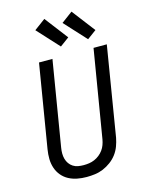

<svg xmlns="http://www.w3.org/2000/svg" viewBox="-142 -1066 885 1160"><g transform="rotate(-15 300.0 -486.5)"><path d="M253 8Q223 8 194.5 2.5Q166 -3 141.5 -16Q117 -29 99 -50.5Q81 -72 72 -99Q63 -126 62.5 -155.5Q62 -185 67 -215L153 -735H237L149 -203Q146 -185 146 -167.5Q146 -150 150.5 -133.5Q155 -117 164.5 -103.5Q174 -90 188 -81Q202 -72 219 -69Q236 -66 254 -66Q271 -66 288 -68.5Q305 -71 321.5 -78Q338 -85 352.5 -96.5Q367 -108 377.5 -122.5Q388 -137 394 -153.5Q400 -170 403 -187L494 -735H577L485 -175Q480 -149 470.5 -123.5Q461 -98 444.5 -76Q428 -54 405 -37Q382 -20 357 -9.5Q332 1 305.5 4.5Q279 8 253 8ZM476 -794 352 -929 422 -981 533 -836ZM306 -794 182 -929 252 -981 363 -836Z"/></g></svg>

Font: Iosevka Curly Extended Oblique
Style: Regular
Weight: 400
Width: 7
Italic angle: -9°
Monospace: yes
Designer: Belleve Invis
Foundry: Belleve Invis
Version: Version 11.1.0; ttfautohint (v1.8.3)